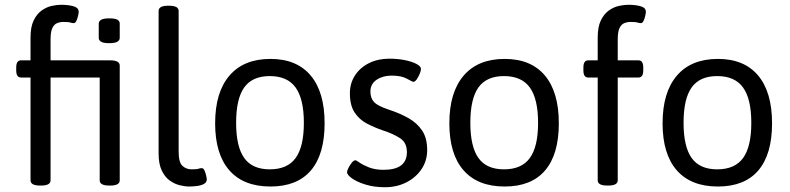

<svg xmlns="http://www.w3.org/2000/svg" viewBox="-20 -776 3312 805"><path d="M148 2Q108 2 108 -20V-451H68Q48 -451 48 -481V-493Q48 -523 68 -523H108V-618Q108 -663 121 -690Q134 -717 154 -731.5Q174 -746 196 -751Q218 -756 237 -756Q251 -756 268 -754Q285 -752 297.5 -746Q310 -740 310 -726Q310 -722 307.5 -710.5Q305 -699 300.5 -689Q296 -679 289 -679Q282 -679 275 -681.5Q268 -684 246 -684Q232 -684 219.5 -679Q207 -674 199.5 -658.5Q192 -643 192 -610V-523H442Q482 -523 482 -501V-20Q482 2 442 2H438Q398 2 398 -20V-451H192V-20Q192 2 152 2ZM438 -595Q414 -595 404 -601Q394 -607 394 -617V-677Q394 -687 404 -693Q414 -699 438 -699Q462 -699 472 -693.5Q482 -688 482 -677V-617Q482 -607 472 -601Q462 -595 438 -595Z M774 6Q755 6 733 0.5Q711 -5 691 -19.5Q671 -34 658 -61.5Q645 -89 645 -132V-730Q645 -752 685 -752H689Q729 -752 729 -730V-140Q729 -95 745 -80.5Q761 -66 783 -66Q805 -66 812 -68.5Q819 -71 826 -71Q833 -71 837.5 -61Q842 -51 844.5 -39.5Q847 -28 847 -24Q847 -11 834.5 -4.5Q822 2 805 4Q788 6 774 6Z M1114 6Q1001 6 941.5 -62Q882 -130 882 -259Q882 -389 942 -459Q1002 -529 1114 -529Q1224 -529 1282.5 -459.5Q1341 -390 1341 -259Q1341 -129 1283.5 -61.5Q1226 6 1114 6ZM1111 -66Q1185 -66 1219.5 -113.5Q1254 -161 1254 -261Q1254 -361 1219.5 -409Q1185 -457 1111 -457Q1038 -457 1004 -409.5Q970 -362 970 -261Q970 -161 1004 -113.5Q1038 -66 1111 -66Z M1594 9Q1549 9 1513 -2Q1477 -13 1456 -28Q1435 -43 1435 -54Q1435 -60 1441 -72Q1447 -84 1455 -94Q1463 -104 1470 -104Q1474 -104 1488 -94Q1502 -84 1527.5 -74Q1553 -64 1588 -64Q1686 -64 1686 -138Q1686 -178 1657.5 -196.5Q1629 -215 1586 -229Q1551 -241 1519 -257.5Q1487 -274 1467 -304Q1447 -334 1447 -385Q1447 -427 1468.5 -460Q1490 -493 1527.5 -511.5Q1565 -530 1613 -530Q1647 -530 1677 -524Q1707 -518 1726 -508Q1745 -498 1745 -487Q1745 -479 1739.5 -466Q1734 -453 1727 -443Q1720 -433 1713 -433Q1709 -433 1686 -446Q1663 -459 1622 -459Q1585 -459 1559 -441.5Q1533 -424 1533 -392Q1533 -364 1549 -347.5Q1565 -331 1611 -316Q1657 -301 1693 -280.5Q1729 -260 1750 -228.5Q1771 -197 1771 -147Q1771 -102 1747.5 -67Q1724 -32 1684 -11.5Q1644 9 1594 9Z M2096 6Q1983 6 1923.5 -62Q1864 -130 1864 -259Q1864 -389 1924 -459Q1984 -529 2096 -529Q2206 -529 2264.5 -459.5Q2323 -390 2323 -259Q2323 -129 2265.5 -61.5Q2208 6 2096 6ZM2093 -66Q2167 -66 2201.5 -113.5Q2236 -161 2236 -261Q2236 -361 2201.5 -409Q2167 -457 2093 -457Q2020 -457 1986 -409.5Q1952 -362 1952 -261Q1952 -161 1986 -113.5Q2020 -66 2093 -66Z M2526 2Q2486 2 2486 -20V-451H2446Q2426 -451 2426 -481V-493Q2426 -523 2446 -523H2486V-618Q2486 -663 2499 -690Q2512 -717 2532 -731.5Q2552 -746 2574 -751Q2596 -756 2615 -756Q2629 -756 2646 -754Q2663 -752 2675.5 -746Q2688 -740 2688 -726Q2688 -722 2685.5 -710.5Q2683 -699 2678.5 -689Q2674 -679 2667 -679Q2660 -679 2653 -681.5Q2646 -684 2624 -684Q2610 -684 2597.5 -679Q2585 -674 2577.5 -658.5Q2570 -643 2570 -610V-523H2657Q2677 -523 2677 -493V-481Q2677 -451 2657 -451H2570V-20Q2570 2 2530 2Z M2990 6Q2877 6 2817.5 -62Q2758 -130 2758 -259Q2758 -389 2818 -459Q2878 -529 2990 -529Q3100 -529 3158.5 -459.5Q3217 -390 3217 -259Q3217 -129 3159.5 -61.5Q3102 6 2990 6ZM2987 -66Q3061 -66 3095.5 -113.5Q3130 -161 3130 -261Q3130 -361 3095.5 -409Q3061 -457 2987 -457Q2914 -457 2880 -409.5Q2846 -362 2846 -261Q2846 -161 2880 -113.5Q2914 -66 2987 -66Z"/></svg>

Font: Asap
Style: Regular
Weight: 400
Designer: Pablo Cosgaya
Foundry: Omnibus-Type
Version: Version 3.001